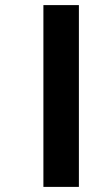

<svg xmlns="http://www.w3.org/2000/svg" viewBox="-20 -682 429 752"><path d="M150 -662V50H289V-662Z"/></svg>

Font: Noto Sans Sinhala SemiCondensed Black
Style: Regular
Weight: 900
Width: 4
Designer: Jelle Bosma - Monotype Design Team
Foundry: Monotype Imaging Inc.
Version: Version 2.006